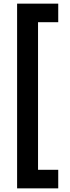

<svg xmlns="http://www.w3.org/2000/svg" viewBox="-20 -819 384 1055"><path d="M300 216H74V-799H300V-697H189V114H300Z"/></svg>

Font: Noto Sans Sinhala UI ExtraCondensed
Style: Bold
Weight: 700
Width: 2
Designer: Jelle Bosma - Monotype Design Team
Foundry: Monotype Imaging Inc.
Version: Version 2.006; ttfautohint (v1.8.4.7-5d5b)